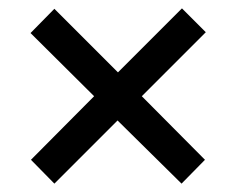

<svg xmlns="http://www.w3.org/2000/svg" viewBox="-20 -583 566 459"><path d="M415 -563 262 -410 110 -562 53 -504 205 -353 54 -201 110 -144 261 -295 414 -144 470 -201 319 -353 472 -506Z"/></svg>

Font: Noto Sans Lao SemiCondensed Medium
Style: Regular
Weight: 500
Width: 4
Designer: Monotype Design Team
Foundry: Monotype Imaging Inc.
Version: Version 2.003